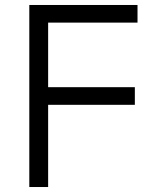

<svg xmlns="http://www.w3.org/2000/svg" viewBox="-20 -751 607 771"><path d="M97.7 -731H532.2V-660.2H173.3V-400.9H521.5V-330.1H173.3V0H97.7Z"/></svg>

Font: Glacial Indifference
Style: Regular
Weight: 400
Designer: Alfredo Marco Pradil
Foundry: Alfredo Marco Pradil
Version: Version 1.312